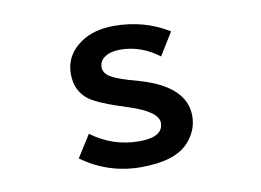

<svg xmlns="http://www.w3.org/2000/svg" viewBox="-70 -689 1140 838"><g transform="rotate(-10 500.0 -270.0)"><path d="M230 -41 292 -139.2Q386.7 -68.8 503.4 -68.8Q609.9 -68.8 609.9 -132.3Q609.9 -180.7 488.8 -221.2L438 -237.8Q349.1 -267.6 314.5 -293Q259.8 -334 259.8 -409.7Q259.8 -493.7 333.5 -543.9Q391.6 -584 481 -584Q615.2 -584 723.1 -517.1L661.1 -417Q582 -477.1 489.7 -477.1Q451.2 -477.1 427.2 -463.4Q397 -446.3 397 -415Q397 -390.6 423.3 -373Q444.3 -358.9 500 -341.8L554.2 -326.2Q750 -268.1 750 -137.7Q750 -72.8 702.1 -21Q641.6 43.9 492.2 43.9Q346.7 43.9 230 -41Z"/></g></svg>

Font: BIZ UDPGothic
Style: Bold
Weight: 700
Designer: TypeBank Co., Ltd.
Foundry: Morisawa Inc.
Version: Version 1.051